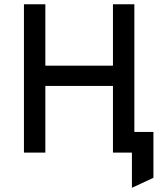

<svg xmlns="http://www.w3.org/2000/svg" viewBox="-20 -720 790 906"><path d="M602.5 166V0H552.5V-97.5H704V119ZM93 0V-700H194V-410H513V-700H614V0H513V-314.5H194V0Z"/></svg>

Font: Overpass Medium
Style: Regular
Weight: 500
Designer: Delve Withrington, Dave Bailey, Thomas Jockin
Foundry: Delve Fonts LLC
Version: Version 4.000